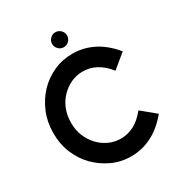

<svg xmlns="http://www.w3.org/2000/svg" viewBox="-202 -1017 1100 1169"><g transform="rotate(-30 347.5 -432.0)"><path d="M382 11Q310 11 249 -17.5Q188 -46 141 -93Q94 -141 67 -205.5Q40 -270 40 -349Q40 -426 67.5 -491.5Q95 -557 141 -606Q187 -654 248.5 -682Q310 -710 382 -710Q458 -710 527 -675.5Q596 -641 655 -569L558 -489Q517 -540 473 -562.5Q429 -585 382 -585Q337 -585 298.5 -567Q260 -549 229 -517Q199 -486 182 -443.5Q165 -401 165 -349Q165 -297 182 -255.5Q199 -214 229 -182Q259 -150 298 -132Q337 -114 382 -114Q429 -114 473 -136.5Q517 -159 558 -210L655 -130Q596 -58 527 -23.5Q458 11 382 11ZM357 -770Q336 -770 320.5 -785.5Q305 -801 305 -823Q305 -844 320.5 -859.5Q336 -875 357 -875Q379 -875 394.5 -859.5Q410 -844 410 -823Q410 -801 394.5 -785.5Q379 -770 357 -770Z"/></g></svg>

Font: Kulim Park
Style: Bold
Weight: 700
Designer: Noponies / Dale Sattler
Foundry: Noponies
Version: Version 1.000; ttfautohint (v1.8.3)